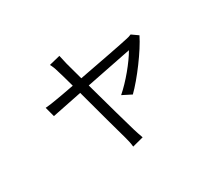

<svg xmlns="http://www.w3.org/2000/svg" viewBox="-134 -839 1269 1157"><g transform="rotate(-30 500.0 -260.0)"><path d="M382 -608 305 -589C314 -574 321 -556 328 -531C334 -512 347 -468 362 -412C299 -400 250 -391 235 -389C206 -384 182 -380 154 -378L172 -310C198 -315 282 -332 379 -352C418 -207 467 -26 480 18C487 42 492 66 494 88L571 68C564 50 555 21 549 2C536 -40 486 -220 446 -365C590 -394 739 -424 762 -428C727 -366 650 -272 586 -217L649 -185C717 -251 821 -390 862 -474L818 -505C808 -500 793 -496 782 -494C749 -486 573 -452 429 -425C414 -480 402 -525 396 -546C390 -571 385 -592 382 -608Z"/></g></svg>

Font: Source Han Sans JP Normal
Style: Regular
Weight: 350
Designer: Ryoko NISHIZUKA 西塚涼子 (kana, bopomofo & ideographs); Paul D. Hunt (Latin, Greek & Cyrillic); Sandoll Communications 산돌커뮤니
Foundry: Adobe
Version: Version 2.002;hotconv 1.0.116;makeotfexe 2.5.65601